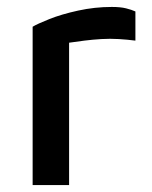

<svg xmlns="http://www.w3.org/2000/svg" viewBox="-20 -533 439 553"><path d="M74 0V-456Q87 -464 122 -478Q157 -492 205 -502.5Q253 -513 302 -513Q327 -513 343 -509Q359 -505 370 -500V-416Q347 -419 322 -420.5Q297 -422 272 -420.5Q247 -419 223 -416Q199 -413 179 -410V0Z"/></svg>

Font: Maven Pro Medium
Style: Regular
Weight: 500
Designer: Joe Prince
Foundry: Joe Prince
Version: Version 2.103